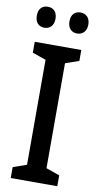

<svg xmlns="http://www.w3.org/2000/svg" viewBox="-99 -947 510 991"><g transform="rotate(10 155.5 -452.0)"><path d="M20 -849C20 -812 41 -794 69 -794C97 -794 118 -813 118 -849C118 -886 97 -904 69 -904C41 -904 20 -887 20 -849ZM191 -849C191 -813 212 -794 240 -794C268 -794 290 -813 290 -849C290 -886 268 -904 240 -904C212 -904 191 -887 191 -849ZM277 0V-57L206 -82V-632L277 -657V-714H33V-657L104 -632V-82L33 -57V0Z"/></g></svg>

Font: Noto Sans Gujarati UI Condensed Medium
Style: Regular
Weight: 500
Width: 3
Designer: Jelle Bosma - Monotype Design Team, Universal Thirst
Foundry: Monotype Imaging Inc.
Version: Version 2.106